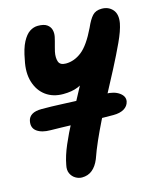

<svg xmlns="http://www.w3.org/2000/svg" viewBox="-116 -603 801 953"><g transform="rotate(-15 284.0 -126.0)"><path d="M187 266Q170 266 154 256.5Q138 247 129.5 229Q121 211 127 185Q135 141 157.5 88.5Q180 36 209.5 -19.5Q239 -75 267.5 -127.5Q296 -180 317.5 -222.5Q339 -265 345 -293L381 -264Q359 -232 335.5 -208Q312 -184 280.5 -171Q249 -158 204 -158Q152 -158 115.5 -184.5Q79 -211 64 -259.5Q49 -308 63 -371Q73 -428 90 -460Q107 -492 127 -505Q147 -518 169 -518Q200 -518 215.5 -507Q231 -496 235.5 -479Q240 -462 236 -443Q235 -436 231 -422Q227 -408 223.5 -394Q220 -380 218 -372Q212 -342 219 -321.5Q226 -301 256 -301Q299 -301 337.5 -331Q376 -361 415 -442Q432 -481 449 -499.5Q466 -518 497 -518Q532 -518 553 -494Q574 -470 566 -425Q559 -388 533.5 -333Q508 -278 474.5 -213.5Q441 -149 405 -82Q377 -30 353.5 17.5Q330 65 310.5 109Q291 153 276 196Q262 230 240 248Q218 266 187 266ZM417 7Q396 7 364 6.5Q332 6 294.5 4.5Q257 3 219.5 2Q182 1 149.5 0Q117 -1 97 -1Q52 -1 27 -19Q2 -37 9 -72Q13 -92 30.5 -103Q48 -114 81 -114Q131 -114 183.5 -111.5Q236 -109 291.5 -107Q347 -105 405 -105Q450 -105 476.5 -86Q503 -67 498 -41Q493 -18 472 -5.5Q451 7 417 7Z"/></g></svg>

Font: Shantell Sans Light
Style: Bold Italic
Weight: 700
Italic angle: -11°
Version: Version 1.011;[c5ecc13dd]